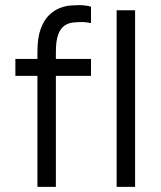

<svg xmlns="http://www.w3.org/2000/svg" viewBox="-20 -729 627 749"><path d="M126 0V-433H40V-499H126V-526Q126 -581 138.5 -615.5Q151 -650 171 -669.5Q191 -689 213 -697.5Q235 -706 255 -707.5Q275 -709 287 -709Q300 -709 312 -707.5Q324 -706 335 -703V-639Q328 -640 319 -641.5Q310 -643 299 -643Q282 -643 264 -641Q246 -639 231 -628.5Q216 -618 207 -594Q198 -570 198 -527V-499H335V-433H198V0ZM507 0H435V-689H507Z"/></svg>

Font: Maven Pro VF Beta
Style: Regular
Weight: 400
Designer: Joe Prince
Foundry: Joe Prince
Version: Version 2.002